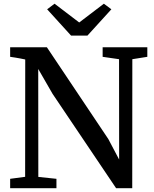

<svg xmlns="http://www.w3.org/2000/svg" viewBox="-20 -992 812 1012"><path d="M33.5 0V-49.5L112.5 -60L113 -678.5Q100.5 -681.5 87 -683.8Q73.5 -686 60.2 -688.5Q47 -691 33.5 -692.5V-743H227L551 -259L608 -151L607.5 -680L521 -692.5V-743H756.5V-692.5L677.5 -680L677 0H592L257 -497.5L181.5 -628.5L182 -59.5L277.5 -49.5V0ZM354.5 -804.5 228.5 -943 267.5 -972.5 397.5 -873.5 527.5 -972.5 567 -943 441 -804.5Z"/></svg>

Font: Merriweather 24pt Medium
Style: Regular
Weight: 500
Designer: Eben Sorkin
Foundry: Eben Sorkin
Version: Version 2.100